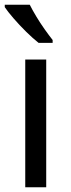

<svg xmlns="http://www.w3.org/2000/svg" viewBox="-21 -786 299 806"><path d="M173 0H85V-536H173ZM104 -766Q115 -744 131.5 -716.5Q148 -689 166.5 -663Q185 -637 200 -618V-606H141Q118 -624 89 -652.5Q60 -681 35.5 -709.5Q11 -738 -1 -756V-766Z"/></svg>

Font: Noto Sans Elymaic
Style: Regular
Weight: 400
Designer: Morgane Pierson
Foundry: Google LLC
Version: Version 1.002; ttfautohint (v1.8.4.7-5d5b)